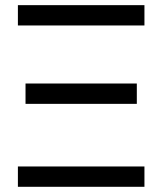

<svg xmlns="http://www.w3.org/2000/svg" viewBox="-20 -718 624 738"><path d="M48.8 -78.1H535.2V0H48.8ZM48.8 -698.2H535.2V-620.1H48.8ZM78.1 -397H505.9V-318.8H78.1Z"/></svg>

Font: Sansation
Style: Regular
Weight: 400
Designer: Bernd Montag
Version: Version 1.301